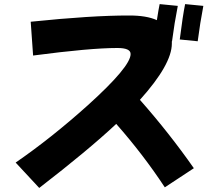

<svg xmlns="http://www.w3.org/2000/svg" viewBox="-20 -862 1040 946"><path d="M981.9 -833Q965.8 -749 954.1 -658.7L865.7 -667.5Q880.4 -784.7 892.1 -841.8ZM826.7 -647.5Q826.7 -544.9 669.4 -370.1Q814.9 -205.1 935.1 -33.2L792 61Q686.5 -99.6 552.7 -251.5Q414.6 -122.1 173.3 64L57.1 -61Q231.9 -181.2 412.6 -343.3Q624 -534.2 623.5 -595.7Q624 -626 556.6 -625.5Q424.8 -625.5 143.1 -588.4L131.3 -754.9Q434.6 -786.1 614.7 -785.6Q701.7 -786.1 752.9 -762.7Q761.2 -816.4 766.6 -841.8L856 -833Q839.4 -749 827.6 -658.7H826.7Q826.7 -655.3 826.7 -647.5Z"/></svg>

Font: Droid Sans
Style: Regular
Weight: 400
Foundry: Ascender Corporation
Version: Version 1.00 build 114